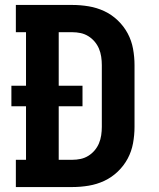

<svg xmlns="http://www.w3.org/2000/svg" viewBox="-20 -755 640 775"><path d="M44 0V-110H85V-326H26V-409H85V-625H44V-735H272Q305 -735 338 -729.5Q371 -724 401 -710Q431 -696 455.5 -672.5Q480 -649 495.5 -620Q511 -591 517 -558Q523 -525 523 -492V-243Q523 -210 517 -177Q511 -144 495.5 -115Q480 -86 455.5 -62.5Q431 -39 401 -25Q371 -11 338 -5.5Q305 0 272 0ZM217 -110H272Q289 -110 305.5 -113.5Q322 -117 336.5 -126Q351 -135 362 -148Q373 -161 379.5 -176.5Q386 -192 388.5 -209Q391 -226 391 -243V-492Q391 -509 388.5 -526Q386 -543 379.5 -558.5Q373 -574 362 -587Q351 -600 336.5 -609Q322 -618 305.5 -621.5Q289 -625 272 -625H217V-409H313V-326H217Z"/></svg>

Font: Iosevka HT Extrabold Extended
Style: Regular
Weight: 800
Width: 7
Monospace: yes
Designer: Belleve Invis
Foundry: Belleve Invis
Version: Version 32.3.0; ttfautohint (v1.8.4)